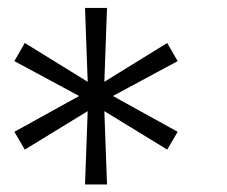

<svg xmlns="http://www.w3.org/2000/svg" viewBox="-20 -476 586 495"><path d="M438 -318.4 271 -228.5 438 -136.2 411.1 -90.3 249 -189.5 255.9 -0.5H199.2L206.1 -189.5L43.9 -90.3L17.1 -136.2L184.1 -228.5L17.1 -318.4L43.9 -365.2L206.1 -265.1L199.2 -455.6H255.9L249 -265.1L411.1 -365.2Z"/></svg>

Font: Anonymous Pro
Style: Regular
Weight: 400
Monospace: yes
Designer: Mark Simonson
Version: Version 1.003